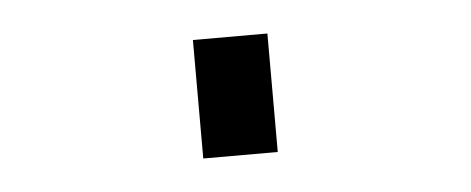

<svg xmlns="http://www.w3.org/2000/svg" viewBox="-27 37 554 226"><g transform="rotate(-5 250.0 150.0)"><path d="M206 220V80H294V220Z"/></g></svg>

Font: Zed Mono Semibold
Style: Regular
Weight: 600
Monospace: yes
Designer: Belleve Invis
Foundry: Belleve Invis
Version: Version 1.0.0; ttfautohint (v1.8.4)